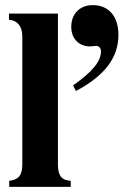

<svg xmlns="http://www.w3.org/2000/svg" viewBox="-20 -729 497 749"><path d="M276 -374C392 -435 442 -507 442 -593C442 -664 405 -709 342 -709C292 -709 258 -676 258 -624C258 -578 288 -548 331 -548C341 -548 348 -550 355 -550C366 -550 374 -541 374 -529C374 -490 340 -448 265 -396ZM256 0V-24C223 -25 206 -41 206 -87V-676H15V-652C50 -649 67 -624 67 -587V-87C67 -43 50 -27 16 -24V0Z"/></svg>

Font: XITS
Style: Bold
Weight: 700
Designer: MicroPress Inc., with final additions and corrections provided by Coen Hoffman, Elsevier (retired)
Version: Version 1.107